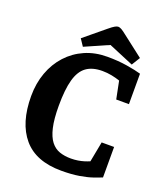

<svg xmlns="http://www.w3.org/2000/svg" viewBox="-155 -947 915 1068"><g transform="rotate(20 303.0 -413.5)"><path d="M334.9 17.7Q183.9 17.7 109.8 -69.7Q35.6 -157 35.6 -316Q35.6 -391.4 59 -455.3Q82.3 -519.2 125.6 -566.5Q168.9 -613.8 228.1 -639.8Q287.4 -665.9 360.3 -665.9Q423.5 -665.9 476.9 -657.3Q530.4 -648.7 562.2 -639.2V-459.1H487L466 -563.8Q443.3 -571.6 416.4 -576.9Q389.6 -582.2 361.2 -582.2Q302.6 -582.2 266.7 -556.3Q230.8 -530.3 214.6 -472.1Q198.4 -413.9 198.4 -317.4Q198.4 -238.6 210 -189Q221.6 -139.5 242.8 -112.4Q264 -85.2 293.9 -74.8Q323.8 -64.4 361.2 -64.4Q383.4 -64.4 403 -67.6Q422.5 -70.7 439.4 -76Q456.3 -81.3 469.6 -87.1L492.5 -207.1H566.2V-26.7Q547.2 -18.7 515.9 -7.9Q484.6 2.9 439.7 10.3Q394.9 17.7 334.9 17.7ZM212.3 -671.3 185.2 -711.9 307.3 -812.7Q328.1 -830.1 340.1 -836.9Q352.1 -843.6 359.6 -843.6Q368.2 -843.6 379.7 -837.2Q391.1 -830.7 411.5 -814.3L532.1 -721.1L501.5 -671.3L353.4 -733.4Z"/></g></svg>

Font: Faustina Light
Style: Regular
Weight: 300
Designer: Alfonso Garcia
Foundry: http://www.omnibus-type.com
Version: Version 1.200